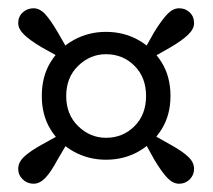

<svg xmlns="http://www.w3.org/2000/svg" viewBox="-20 -532 514 464"><path d="M345 -391 327 -409 353 -455Q371 -484 384.5 -498Q398 -512 413 -512Q428 -512 438.5 -502Q449 -492 449 -476Q449 -462 434.5 -448Q420 -434 391 -417ZM140 -300Q140 -255 169 -227Q198 -199 236 -199Q277 -199 305 -227Q333 -255 333 -300Q333 -345 305 -373Q277 -401 236 -401Q198 -401 169 -373Q140 -345 140 -300ZM81 -300Q81 -347 102 -381.5Q123 -416 158.5 -435.5Q194 -455 236 -455Q279 -455 314 -435.5Q349 -416 370.5 -381.5Q392 -347 392 -300Q392 -254 370.5 -219.5Q349 -185 314 -165.5Q279 -146 236 -146Q194 -146 158.5 -165.5Q123 -185 102 -219.5Q81 -254 81 -300ZM146 -408 129 -391 82 -417Q53 -434 38.5 -448Q24 -462 24 -476Q24 -492 35 -502Q46 -512 61 -512Q76 -512 89 -498Q102 -484 119 -455ZM129 -209 146 -192 119 -146Q103 -116 89.5 -102Q76 -88 61 -88Q46 -88 35 -98.5Q24 -109 24 -124Q24 -140 38.5 -153.5Q53 -167 82 -183ZM327 -193 345 -209 391 -183Q420 -167 434.5 -153.5Q449 -140 449 -124Q449 -109 438.5 -98.5Q428 -88 413 -88Q398 -88 384.5 -102Q371 -116 353 -146Z"/></svg>

Font: Lisu Bosa SemiBold
Style: Regular
Weight: 600
Designer: David Morse, Annie Olsen, Victor Gaultney, Frank Grießhammer (Latin)
Foundry: SIL International
Version: Version 2.000